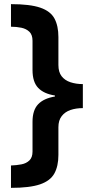

<svg xmlns="http://www.w3.org/2000/svg" viewBox="-20 -742 449 927"><path d="M33 57Q60 56 83.5 51.5Q107 47 122 32.5Q137 18 137 -10V-154Q137 -210 164 -238.5Q191 -267 245 -276V-281Q192 -289 164.5 -317.5Q137 -346 137 -404V-545Q137 -574 122 -588.5Q107 -603 83.5 -608Q60 -613 33 -613V-722Q125 -722 174.5 -705Q224 -688 243 -652.5Q262 -617 262 -563V-428Q262 -394 277.5 -374Q293 -354 320 -345Q347 -336 380 -336V-220Q347 -220 320.5 -211Q294 -202 278 -181.5Q262 -161 262 -128V6Q262 60 242.5 95.5Q223 131 173.5 148Q124 165 33 165Z"/></svg>

Font: Noto Sans Hebrew Thin
Style: Bold
Weight: 700
Version: Version 3.001